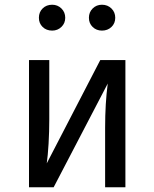

<svg xmlns="http://www.w3.org/2000/svg" viewBox="-20 -795 655 815"><path d="M512.3 -540V0H426.2V-252.8Q426.2 -356.4 437.4 -440.5L207.7 0H103.1V-540H189.2V-287.7Q189.2 -236.4 186.2 -185.1Q183.1 -133.8 178.5 -101.5L405.6 -540ZM145.1 -719.5Q145.1 -743.6 161 -759.2Q176.9 -774.9 201.5 -774.9Q224.6 -774.9 240.8 -759Q256.9 -743.1 256.9 -719.5Q256.9 -696.4 240.8 -680.8Q224.6 -665.1 201.5 -665.1Q176.9 -665.1 161 -680.5Q145.1 -695.9 145.1 -719.5ZM357.4 -719.5Q357.4 -743.1 373.3 -759Q389.2 -774.9 412.8 -774.9Q436.9 -774.9 453.1 -759Q469.2 -743.1 469.2 -719.5Q469.2 -695.9 453.1 -680.5Q436.9 -665.1 412.8 -665.1Q389.2 -665.1 373.3 -680.5Q357.4 -695.9 357.4 -719.5Z"/></svg>

Font: Fira Code
Style: Regular
Weight: 400
Designer: Carrois Corporate, Edenspiekermann AG, Nikita Prokopov
Foundry: Carrois Corporate, Edenspiekermann AG, Nikita Prokopov
Version: Version 5.002